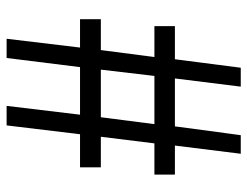

<svg xmlns="http://www.w3.org/2000/svg" viewBox="-106 -660 766 595"><g transform="rotate(90 277.5 -363.0)"><path d="M100.6 0 127.9 -227.5H40V-292H135.7L157.2 -458H61.5V-521.5H164.1L190.4 -725.6H249L223.6 -521.5H372.1L399.4 -725.6H457L431.6 -521.5H521.5V-458H424.8L404.3 -292H499V-227.5H396.5L369.1 0H308.6L335.9 -227.5H188.5L160.2 0ZM196.3 -292H343.8L365.2 -458H215.8Z"/></g></svg>

Font: irohakakuC Regular
Style: Regular
Weight: 400
Designer: [Source Han Sans]
Ryoko NISHIZUKA Ë•øÂ°öÊ∂ºÂ≠ê (kana & ideographs); Paul D. Hunt (Latin, Greek & Cyrillic); Wenlong ZHAN
Version: Version 1.001.20160904